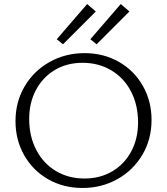

<svg xmlns="http://www.w3.org/2000/svg" viewBox="-20 -928 830 954"><path d="M262 -733 413 -908 456 -871 293 -708ZM429 -733 580 -908 623 -871 460 -708ZM57 -326Q57 -422 102.5 -499Q148 -576 226.5 -620Q305 -664 400 -664Q495 -664 571 -620.5Q647 -577 690 -501Q733 -425 733 -332Q733 -236 687.5 -159Q642 -82 563.5 -38Q485 6 390 6Q295 6 219 -37.5Q143 -81 100 -157Q57 -233 57 -326ZM666 -320Q666 -406 631 -473.5Q596 -541 533 -578.5Q470 -616 390 -616Q313 -616 253 -580.5Q193 -545 159 -481.5Q125 -418 125 -337Q125 -251 160 -183.5Q195 -116 257.5 -78.5Q320 -41 400 -41Q477 -41 537.5 -76.5Q598 -112 632 -175.5Q666 -239 666 -320Z"/></svg>

Font: Ysabeau SC Semilight
Style: Regular
Weight: 300
Designer: Christian Thalmann (Catharsis Fonts)
Version: Version 0.003